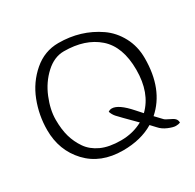

<svg xmlns="http://www.w3.org/2000/svg" viewBox="-159 -884 1101 1085"><g transform="rotate(-30 391.0 -342.0)"><path d="M730 -393Q730 -190 609 -84Q631 -60 647 -44Q654 -35 678 -24.5Q702 -14 711 -4Q720 6 720 22Q708 27 691 27Q674 27 643 14Q612 1 593 -21L564 -52Q481 -2 364 -2Q219 -2 134 -92.5Q49 -183 49 -316Q49 -412 83.5 -501Q118 -590 188.5 -650.5Q259 -711 349 -711Q495 -711 608 -633Q663 -595 696.5 -532.5Q730 -470 730 -393ZM536 -164 570 -126Q656 -209 656 -360Q656 -511 573.5 -583Q491 -655 353 -655Q290 -655 235 -604.5Q180 -554 150 -480.5Q120 -407 120 -343Q120 -279 133.5 -232Q147 -185 175 -144.5Q203 -104 254 -80.5Q305 -57 382.5 -57Q460 -57 524 -92Q437 -179 423 -195Q409 -211 402 -232Q413 -240 426 -240Q469 -240 536 -164Z"/></g></svg>

Font: Handlee
Style: Regular
Weight: 400
Designer: Joe Prince
Foundry: Joe Prince
Version: Version 1.001